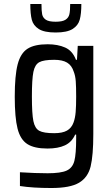

<svg xmlns="http://www.w3.org/2000/svg" viewBox="-20 -740 560 963"><path d="M80 193V124Q158 129 219 129Q285 129 314.5 115.5Q344 102 353 67Q362 32 362 -45V-65H357Q340 -27 305.5 -11Q271 5 218 5Q152 5 117 -17.5Q82 -40 68 -95Q54 -150 54 -255Q54 -361 68.5 -417Q83 -473 118 -495.5Q153 -518 219 -518Q270 -518 307 -501.5Q344 -485 361 -440H366L370 -510H448V-68Q448 40 434.5 95Q421 150 376.5 176.5Q332 203 238 203Q143 203 80 193ZM349 -126Q357 -148 359.5 -178Q362 -208 362 -256Q362 -304 360 -332Q358 -360 350 -380Q340 -412 316.5 -426Q293 -440 252 -440Q199 -440 177 -428Q155 -416 147.5 -379.5Q140 -343 140 -256Q140 -169 147.5 -132.5Q155 -96 177 -84Q199 -72 252 -72Q293 -72 316 -85Q339 -98 349 -126ZM132 -720H188Q188 -685 191.5 -668Q195 -651 210 -641Q225 -631 259 -631Q293 -631 308.5 -641Q324 -651 328 -668.5Q332 -686 332 -720H388Q388 -671 380 -641.5Q372 -612 344 -594.5Q316 -577 259 -577Q202 -577 174.5 -594.5Q147 -612 139.5 -641Q132 -670 132 -720Z"/></svg>

Font: Saira Semi Condensed
Style: Regular
Weight: 400
Width: 4
Designer: Hector Gatti with collaboration of the Omnibus-Type team
Foundry: Omnibus-Type
Version: Version 1.001; ttfautohint (v1.8)